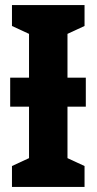

<svg xmlns="http://www.w3.org/2000/svg" viewBox="-20 -734 379 754"><path d="M312 -714V-632L245 -601V-429H317V-315H245V-113L312 -82V0H27V-82L94 -113V-315H20V-429H94V-601L27 -632V-714Z"/></svg>

Font: Noto Sans ExtraCondensed ExtraBold
Style: Regular
Weight: 800
Width: 2
Designer: Monotype Design Team
Foundry: Monotype Imaging Inc.
Version: Version 2.013; ttfautohint (v1.8.4.7-5d5b)